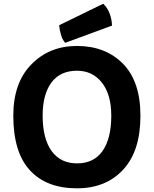

<svg xmlns="http://www.w3.org/2000/svg" viewBox="-20 -979 819 1022"><path d="M389.6 -734.4Q242.2 -734.4 146.5 -635.7Q50.8 -538.1 50.8 -363.3Q50.8 -168.9 138.7 -73.2Q226.6 23.4 389.6 23.4Q543.9 23.4 635.7 -76.2Q727.5 -174.8 727.5 -363.3Q727.5 -544.9 634.8 -639.6Q541 -734.4 389.6 -734.4ZM207 -363.3Q207 -476.6 253.9 -540Q300.8 -602.5 389.6 -602.5Q472.7 -602.5 522.5 -539.1Q572.3 -475.6 572.3 -363.3Q572.3 -241.2 525.4 -174.8Q479.5 -109.4 389.6 -109.4Q302.7 -109.4 254.9 -174.8Q207 -241.2 207 -363.3ZM529.3 -959Q470.7 -930.7 294.9 -844.7Q296.9 -819.3 304.7 -793.9Q311.5 -768.6 327.1 -751Q410.2 -781.2 576.2 -842.8Q575.2 -876 563.5 -907.2Q551.8 -938.5 529.3 -959Z"/></svg>

Font: cl
Style: Bold
Weight: 400
Designer: Mitja Miklavcic
Version: Version 7.504; 2011; Build 1021